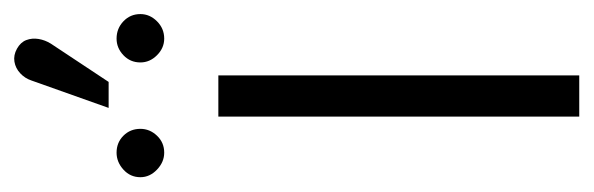

<svg xmlns="http://www.w3.org/2000/svg" viewBox="-344 -524 823 266"><g transform="rotate(-90 67.0 -391.5)"><path d="M21 -608Q21 -622 11.5 -631.5Q2 -641 -12 -641Q-25 -641 -35.5 -631.5Q-46 -622 -46 -608Q-46 -595 -35.5 -585Q-25 -575 -12 -575Q2 -575 11.5 -585Q21 -595 21 -608ZM180 -608Q180 -622 170 -631.5Q160 -641 146 -641Q133 -641 123 -631.5Q113 -622 113 -608Q113 -595 123 -585Q133 -575 146 -575Q160 -575 170 -585Q180 -595 180 -608ZM139 -732Q144 -740 145.5 -749Q147 -758 144 -766Q141 -774 132 -779Q123 -784 114 -782.5Q105 -781 98 -774.5Q91 -768 88 -759L50 -652H86ZM38 0H95V-500H38Z"/></g></svg>

Font: AdventPro_ExpandedRegular
Style: ExpandedRegular
Weight: 400
Width: 7
Designer: VivaRado, Andreas Kalpakidis
Foundry: VivaRado, Andreas Kalpakidis
Version: Version 3.000